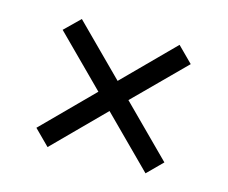

<svg xmlns="http://www.w3.org/2000/svg" viewBox="-67 -651 694 585"><g transform="rotate(15 279.5 -358.5)"><path d="M125 -156 77 -204 231 -359 77 -513 125 -560 279 -406 433 -561 481 -513 326 -358 481 -203 434 -156 279 -311Z"/></g></svg>

Font: Noto Serif Thai SemiBold
Style: Regular
Weight: 600
Designer: Monotype Design Team
Foundry: Monotype Imaging Inc.
Version: Version 2.001; ttfautohint (v1.8.4.7-5d5b)